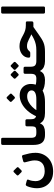

<svg xmlns="http://www.w3.org/2000/svg" viewBox="1166 -1956 935 3307"><g transform="rotate(-90 1633.5 -302.5)"><path d="M333 145Q244 145 179.5 110Q115 75 80 11.5Q45 -52 45 -136Q45 -175 54 -218.5Q63 -262 76 -294Q85 -314 93 -321.5Q101 -329 116 -325L172 -310Q191 -304 193.5 -296.5Q196 -289 190 -276Q178 -248 172.5 -216.5Q167 -185 167 -161Q167 -86 213 -43Q259 0 340 0Q395 0 437 -18.5Q479 -37 502 -76Q525 -115 524 -177Q524 -207 514.5 -248Q505 -289 492 -337Q485 -363 512 -371L582 -389Q596 -393 604.5 -389.5Q613 -386 618 -368Q634 -314 644.5 -263Q655 -212 655 -159Q655 -92 631.5 -36.5Q608 19 565.5 60Q523 101 464 123Q405 145 333 145ZM352 -401Q346 -395 336.5 -395.5Q327 -396 321 -402L272 -451Q265 -458 265 -467Q265 -476 272 -482L321 -531Q327 -538 336 -538Q345 -538 351 -531L399 -482Q416 -465 401 -450Z M1007 5H962Q907 5 868.5 -14.5Q830 -34 810.5 -78Q791 -122 791 -194V-726Q791 -737 798 -743.5Q805 -750 817 -750H891Q903 -750 908 -743.5Q913 -737 913 -727V-239Q913 -200 921.5 -179.5Q930 -159 949 -151.5Q968 -144 998 -144H1022Q1037 -144 1037 -129V-25Q1037 5 1007 5Z M1912 5Q1844 5 1796.5 -7Q1749 -19 1710 -45L1804 -164Q1821 -157 1837.5 -152.5Q1854 -148 1875.5 -146Q1897 -144 1927 -144Q1942 -144 1942 -129V-25Q1942 5 1912 5ZM1012 5Q1003 5 997.5 1.5Q992 -2 992 -15V-119Q992 -133 1000 -138.5Q1008 -144 1022 -144Q1060 -144 1079 -150Q1098 -156 1104.5 -176.5Q1111 -197 1111 -237V-305Q1111 -332 1136 -332H1208Q1233 -332 1233 -305V-248Q1233 -208 1241 -185.5Q1249 -163 1271.5 -153.5Q1294 -144 1336 -144H1577Q1652 -144 1691 -165Q1730 -186 1730 -226Q1730 -260 1701.5 -281.5Q1673 -303 1625 -302Q1578 -302 1532.5 -278.5Q1487 -255 1447.5 -215.5Q1408 -176 1377 -125L1277 -130Q1319 -228 1378 -294.5Q1437 -361 1505.5 -396Q1574 -431 1643 -431Q1710 -431 1753.5 -403.5Q1797 -376 1819 -332.5Q1841 -289 1841 -238Q1841 -160 1804 -105.5Q1767 -51 1698 -23Q1629 5 1530 5H1340Q1278 5 1232.5 -14Q1187 -33 1162 -82Q1143 -32 1102 -13.5Q1061 5 1012 5ZM1619 -519Q1613 -513 1603.5 -513.5Q1594 -514 1588 -520L1539 -569Q1532 -576 1532 -585Q1532 -594 1539 -600L1588 -649Q1594 -656 1603 -656Q1612 -656 1618 -649L1666 -600Q1683 -583 1668 -568Z M1912 5Q1897 5 1897 -10V-114Q1897 -144 1927 -144H1935Q1977 -144 1996.5 -165Q2016 -186 2016 -241V-337Q2016 -364 2041 -364H2113Q2138 -364 2138 -337V-241Q2138 -185 2162 -164.5Q2186 -144 2235 -144H2247Q2262 -144 2262 -129V-25Q2262 5 2232 5Q2180 5 2135.5 -14Q2091 -33 2064 -83Q2041 -31 2000 -13Q1959 5 1912 5ZM2015 -455Q2009 -449 2000 -448.5Q1991 -448 1984 -456L1938 -502Q1932 -509 1931.5 -517.5Q1931 -526 1938 -533L1984 -579Q1991 -587 1999.5 -586.5Q2008 -586 2015 -579L2061 -533Q2068 -526 2068.5 -517Q2069 -508 2062 -501ZM2168 -455Q2161 -447 2152.5 -448Q2144 -449 2137 -456L2090 -502Q2084 -508 2084 -517.5Q2084 -527 2090 -533L2137 -579Q2144 -586 2152 -586.5Q2160 -587 2167 -579L2214 -533Q2221 -526 2221 -517Q2221 -508 2214 -501Z M2232 5Q2217 5 2217 -10V-114Q2217 -144 2247 -144H2422Q2481 -144 2526 -154.5Q2571 -165 2610.5 -183.5Q2650 -202 2691 -228L2775 -281L2867 -226L2689 -101Q2651 -74 2619.5 -54.5Q2588 -35 2556 -21.5Q2524 -8 2484.5 -1.5Q2445 5 2391 5ZM2821 -195V-211Q2770 -211 2732.5 -220Q2695 -229 2665.5 -243.5Q2636 -258 2609.5 -272Q2583 -286 2555 -295.5Q2527 -305 2490 -305Q2463 -305 2444 -296Q2425 -287 2412 -271Q2401 -259 2394.5 -254Q2388 -249 2371 -249H2324Q2294 -249 2294 -274Q2294 -319 2319 -355Q2344 -391 2388.5 -412.5Q2433 -434 2491 -434Q2536 -434 2571 -423Q2606 -412 2637 -396Q2668 -380 2699 -363.5Q2730 -347 2766.5 -336Q2803 -325 2851 -325H2894Q2909 -325 2914 -318.5Q2919 -312 2919 -297V-222Q2919 -210 2911.5 -202.5Q2904 -195 2891 -195Z M3076 5Q3066 5 3059.5 -1.5Q3053 -8 3053 -18V-727Q3053 -737 3059.5 -743.5Q3066 -750 3076 -750H3152Q3163 -750 3169 -743.5Q3175 -737 3175 -727V-18Q3175 -8 3169 -1.5Q3163 5 3152 5Z"/></g></svg>

Font: Rubik SemiBold
Style: Regular
Weight: 600
Designer: Hubert and Fischer
Foundry: Hubert and Fischer
Version: Version 2.300;gftools[0.9.30]